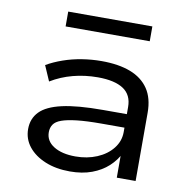

<svg xmlns="http://www.w3.org/2000/svg" viewBox="-79 -768 845 854"><g transform="rotate(10 344.0 -340.5)"><path d="M291 9Q228 9 179.5 -11Q131 -31 103.5 -65.5Q76 -100 76 -145Q76 -192 106.5 -223.5Q137 -255 205.5 -270.5Q274 -286 389 -286H514V-225H393Q326 -225 282.5 -220Q239 -215 214 -206Q189 -197 179 -182Q169 -167 169 -147Q169 -107 206 -84Q243 -61 304 -61Q357 -61 401 -79.5Q445 -98 471 -131Q497 -164 497 -205V-318Q497 -373 457.5 -399Q418 -425 342 -425Q284 -425 230.5 -411Q177 -397 131 -369L101 -438Q134 -457 174 -471Q214 -485 258 -492Q302 -499 346 -499Q423 -499 476.5 -478.5Q530 -458 558.5 -416Q587 -374 587 -308V0H502V-112L510 -113Q493 -78 463 -50.5Q433 -23 390 -7Q347 9 291 9ZM161 -623V-690H541V-623Z"/></g></svg>

Font: Nunito Sans 10pt Expanded
Style: Regular
Weight: 400
Width: 7
Designer: Vernon Adams
Foundry: Vernon Adams
Version: Version 3.101;gftools[0.9.27]